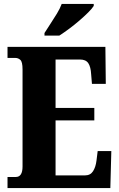

<svg xmlns="http://www.w3.org/2000/svg" viewBox="-20 -951 603 971"><path d="M18 0V-56H60Q94 -56 94 -109V-600Q94 -638 83 -648Q72 -658 58 -658H18V-714H513L515 -527H445L441 -575Q439 -613 426.5 -631.5Q414 -650 385 -650H261V-405H457V-342H261V-64H410Q437 -64 450.5 -85Q464 -106 468 -139L474 -187H543L538 0ZM205 -784Q218 -805 235 -830.5Q252 -856 268 -882.5Q284 -909 292 -931H454V-921Q446 -908 426.5 -888.5Q407 -869 381.5 -847Q356 -825 329 -805Q302 -785 280 -771H205Z"/></svg>

Font: Noto Serif Thai ExtraCondensed Black
Style: Regular
Weight: 900
Width: 2
Designer: Monotype Design Team
Foundry: Monotype Imaging Inc.
Version: Version 2.002; ttfautohint (v1.8.4.7-5d5b)